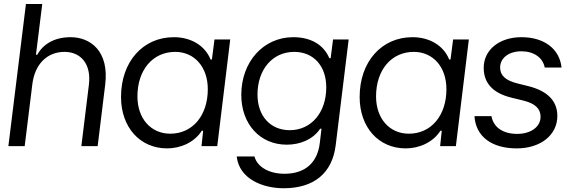

<svg xmlns="http://www.w3.org/2000/svg" viewBox="-20 -748 2911 983"><path d="M22.9 0H106.4L145.5 -316.4C158.2 -419.9 221.2 -482.4 310.5 -482.4C390.6 -482.4 448.7 -423.8 435.1 -314L396.5 0H480L518.6 -314.9C539.6 -485.8 443.4 -557.6 341.3 -557.6C255.9 -557.6 198.7 -519.5 170.9 -467.8H164.1L196.3 -727.5H112.8Z M835.4 11.7C904.8 11.7 975.1 -19 1013.2 -78.6H1020L1011.7 0H1092.3L1158.7 -545.9H1078.1L1064.9 -443.4H1058.1C1028.3 -517.1 955.1 -557.6 870.1 -557.6C711.4 -557.6 599.6 -431.6 599.6 -251.5C599.6 -95.7 697.3 11.7 835.4 11.7ZM683.6 -254.4C683.6 -390.1 762.2 -482.4 877 -482.4C975.1 -482.4 1043.9 -405.3 1043.9 -291.5C1043.9 -156.2 965.8 -63.5 851.6 -63.5C752.9 -63.5 683.6 -140.6 683.6 -254.4Z M1432.1 215.8C1588.4 215.8 1681.2 137.7 1698.7 -4.4L1765.1 -545.9H1685.1L1672.9 -450.2H1666C1637.2 -519 1571.3 -557.6 1481.4 -557.6C1328.6 -557.6 1215.3 -431.6 1215.3 -262.2C1215.3 -112.8 1311 -7.3 1448.2 -7.3C1514.2 -7.3 1581.1 -32.2 1619.1 -88.9H1626L1617.2 -15.1C1605 85.9 1541.5 141.6 1436.5 141.6C1358.4 141.6 1297.9 107.9 1282.7 53.2H1191.9C1205.1 169.9 1327.6 215.8 1432.1 215.8ZM1298.3 -263.7C1298.3 -392.6 1375.5 -482.4 1486.3 -482.4C1585 -482.4 1650.4 -410.6 1650.4 -300.8C1650.4 -171.4 1573.2 -81.5 1463.4 -81.5C1364.3 -81.5 1298.3 -154.3 1298.3 -263.7Z M2057.1 11.7C2126.5 11.7 2196.8 -19 2234.9 -78.6H2241.7L2233.4 0H2314L2380.4 -545.9H2299.8L2286.6 -443.4H2279.8C2250 -517.1 2176.8 -557.6 2091.8 -557.6C1933.1 -557.6 1821.3 -431.6 1821.3 -251.5C1821.3 -95.7 1918.9 11.7 2057.1 11.7ZM1905.3 -254.4C1905.3 -390.1 1983.9 -482.4 2098.6 -482.4C2196.8 -482.4 2265.6 -405.3 2265.6 -291.5C2265.6 -156.2 2187.5 -63.5 2073.2 -63.5C1974.6 -63.5 1905.3 -140.6 1905.3 -254.4Z M2625.5 11.7C2747.6 11.7 2833.5 -56.6 2833.5 -154.3C2833.5 -229 2786.1 -281.7 2684.6 -307.1L2629.4 -320.8C2567.9 -335.9 2540.5 -362.3 2540.5 -402.3C2540.5 -451.2 2585.4 -485.4 2649.4 -485.4C2712.9 -485.4 2758.8 -453.6 2769 -402.3H2855C2844.7 -498 2766.1 -557.6 2649.9 -557.6C2536.1 -557.6 2456.5 -492.7 2456.5 -400.9C2456.5 -324.2 2501 -271.5 2600.1 -247.6L2658.2 -233.4C2720.7 -218.3 2747.6 -190.9 2747.6 -150.4C2747.6 -98.6 2697.8 -62.5 2627.9 -62.5C2555.2 -62.5 2506.3 -96.2 2496.1 -153.3H2409.2C2415.5 -49.8 2496.6 11.7 2625.5 11.7Z"/></svg>

Font: Guggenheim Sans Display
Style: Italic
Weight: 400
Italic angle: -7°
Designer: Modified by Tom Baber under direction of Pentagram Design 2023
Foundry: rsms
Version: Version 1.001;Glyphs 3.1.2 (3151)